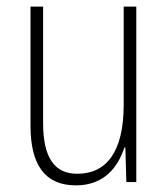

<svg xmlns="http://www.w3.org/2000/svg" viewBox="-20 -642 507 579"><path d="M391 -622H353V-326C353 -184 301 -118 213 -118C146 -118 110 -164 110 -271V-622H72V-263C72 -144 116 -83 209 -83C295 -83 336 -139 355 -197H358L361 -93H391Z"/></svg>

Font: Noto Sans Telugu UI Condensed ExtraLight
Style: Regular
Weight: 200
Width: 3
Designer: Jelle Bosma - Monotype Design Team
Foundry: Monotype Imaging Inc.
Version: Version 2.005